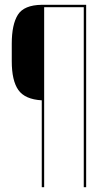

<svg xmlns="http://www.w3.org/2000/svg" viewBox="-20 -720 436 800"><path d="M329 -690H164V60H154V-302Q84 -306 56.5 -345Q29 -384 29 -465V-538Q29 -618 54.5 -658.5Q80 -699 154 -700H339V60H329Z"/></svg>

Font: Bebas Neue Thin
Style: Regular
Weight: 200
Designer: Ryoichi Tsunekawa
Foundry: Ryoichi Tsunekawa
Version: Version 1.003;PS 001.003;hotconv 1.0.70;makeotf.lib2.5.58329